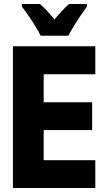

<svg xmlns="http://www.w3.org/2000/svg" viewBox="-20 -947 540 967"><path d="M45 0V-714H460V-573H200V-432H444V-292H200V-140H460V0ZM185 -767Q176 -786 159 -813.5Q142 -841 123 -868.5Q104 -896 90 -914V-927H181Q198 -913 216 -893.5Q234 -874 254 -849Q276 -875 293.5 -893.5Q311 -912 328 -927H418V-914Q404 -895 386 -868.5Q368 -842 351.5 -815Q335 -788 324 -767Z"/></svg>

Font: Noto Sans Mono ExtraCondensed Black
Style: Regular
Weight: 900
Width: 2
Designer: Monotype Design Team
Foundry: Monotype Imaging Inc.
Version: Version 2.014